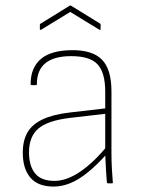

<svg xmlns="http://www.w3.org/2000/svg" viewBox="-20 -676 524 708"><path d="M378 0Q376 0 375 -1.5Q374 -3 374 -4Q372 -28 370.5 -54.5Q369 -81 368 -109V-121V-338Q368 -408 340 -438.5Q312 -469 243 -469Q116 -469 116 -366Q116 -362 113 -362H97Q93 -362 93 -367Q93 -425 129.5 -457.5Q166 -490 244 -491Q320 -492 355.5 -456.5Q391 -421 391 -339V-111Q391 -82 392.5 -55.5Q394 -29 396 -4Q397 0 393 0ZM178 12Q120 12 92 -21Q64 -54 64 -113Q64 -158 81.5 -188Q99 -218 137.5 -236Q176 -254 236 -261L374 -277V-257L236 -241Q155 -231 121 -201.5Q87 -172 87 -114Q87 -64 109.5 -36.5Q132 -9 181 -9Q226 -9 276.5 -43.5Q327 -78 378 -141V-113Q338 -68 304 -40.5Q270 -13 239 -0.5Q208 12 178 12ZM131 -566Q127 -565 127 -569V-585Q127 -588 130 -589L237 -655Q239 -657 242 -655L349 -589Q351 -588 351 -585V-569Q351 -565 347 -566L239 -632Z"/></svg>

Font: Sofia Sans Thin
Style: Regular
Weight: 250
Designer: Botio Nikoltchev, Ani Petrova
Foundry: lettersoup
Version: Version 4.101